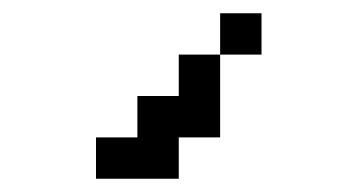

<svg xmlns="http://www.w3.org/2000/svg" viewBox="-20 -145 540 290"><path d="M375 -62.5V-125H312.5V-62.5H250V0H187.5V62.5H125V125H250V62.5H312.5Q312.5 62.5 312.5 -62.5Z"/></svg>

Font: CalcUnifontExMono
Style: Regular
Weight: 500
Version: Version 15.0.06